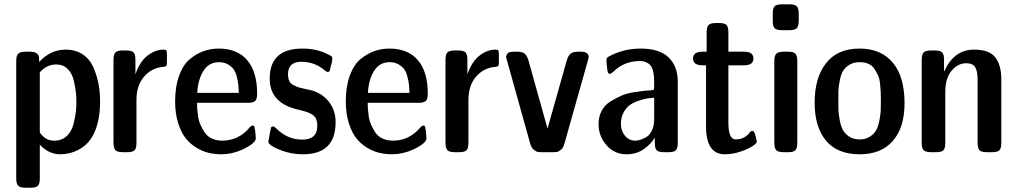

<svg xmlns="http://www.w3.org/2000/svg" viewBox="-20 -715 4779 902"><path d="M56.2 122.1V-426.8Q56.2 -453.6 65.7 -462.9Q75.2 -472.2 101.1 -472.2H120.1Q141.1 -472.2 151.1 -465.1Q161.1 -458 162.6 -450Q164.1 -441.9 164.1 -423.8Q217.3 -481.9 288.1 -481.9Q335.9 -481.9 369.4 -459Q402.8 -436 419.4 -397Q436 -357.9 443.1 -319.3Q450.2 -280.8 450.2 -237.8Q450.2 -130.9 409.2 -65.9Q385.3 -29.8 346.2 -10Q307.1 9.8 263.2 9.8Q209 9.8 167 -35.2V123Q167 148.9 158 158Q148.9 167 123 167H101.1Q74.2 167 65.2 157.5Q56.2 147.9 56.2 122.1ZM167 -92.8Q192.4 -54.2 233.9 -54.2Q234.4 -54.2 234.9 -54.2Q271 -54.2 294.4 -76.7Q317.9 -99.1 326.4 -136.5Q335 -173.8 336.9 -193.8Q338.9 -213.9 338.9 -235.8Q338.9 -257.8 336.9 -277.8Q335 -297.9 327.4 -333.5Q319.8 -369.1 298.3 -390.6Q276.9 -412.1 244.1 -412.1Q199.2 -412.1 167 -375Z M513.2 -44.9V-433.1Q513.2 -460 522.7 -469Q532.2 -478 558.1 -478H572.3Q599.1 -478 607.7 -468.5Q616.2 -459 616.2 -434.1V-368.2H617.2Q637.2 -426.3 673.6 -454.1Q710 -481.9 748 -481.9Q759.3 -481.9 761.7 -477.5Q764.2 -473.1 764.2 -456.1V-426.8Q764.2 -408.7 761.5 -405.3Q758.8 -401.9 746.1 -400.9Q691.9 -396 656.5 -354.5Q621.1 -313 621.1 -246.1V-43.9Q621.1 -18.1 612.1 -9Q603 0 577.1 0H558.1Q531.2 0 522.2 -9.5Q513.2 -19 513.2 -44.9Z M802.7 -238.8Q802.7 -308.6 821.8 -360.4Q840.8 -412.1 872.8 -438Q904.8 -463.9 938.2 -475.3Q971.7 -486.8 1007.8 -486.8Q1094.7 -486.8 1141.4 -432.4Q1188 -377.9 1188 -274.9Q1188 -249 1178.5 -240.5Q1168.9 -231.9 1144 -231.9H905.8Q905.8 -218.8 906.2 -207.8Q906.7 -196.8 909.9 -172.9Q913.1 -148.9 920.9 -130.9Q928.7 -112.8 940.7 -94Q952.6 -75.2 974.4 -64.7Q996.1 -54.2 1023.9 -54.2Q1101.1 -54.2 1152.8 -116.2Q1160.6 -125 1166 -125Q1172.9 -125 1174.3 -122.1Q1175.8 -119.1 1177.7 -105Q1178.7 -102.1 1178.7 -101.1Q1181.6 -74.2 1181.6 -64.9Q1181.6 -42 1118.7 -12.2Q1069.8 9.8 1020 9.8Q989.3 9.8 960 2.9Q930.7 -3.9 901.4 -22Q872.1 -40 851.1 -67.1Q830.1 -94.2 816.4 -138.4Q802.7 -182.6 802.7 -238.8ZM906.7 -278.8H1102.1Q1101.1 -300.8 1099.9 -314.5Q1098.6 -328.1 1093.3 -351.1Q1087.9 -374 1078.9 -387.5Q1069.8 -400.9 1051.8 -411.9Q1033.7 -422.9 1008.8 -422.9Q960.9 -422.9 935.3 -381.3Q909.7 -339.8 906.7 -278.8Z M1240.7 -49.8Q1240.7 -52.7 1245.8 -78.9Q1251 -105 1252 -108.9Q1252 -121.1 1262.7 -121.1Q1268.6 -121.1 1278.8 -110.8Q1330.6 -59.1 1400.6 -59.1Q1470.7 -59.1 1470.7 -124Q1470.7 -144 1464.4 -157.5Q1458 -170.9 1443.4 -179Q1428.7 -187 1418.7 -189.9Q1408.7 -192.9 1388.7 -198.2Q1246.6 -227.1 1247.1 -346.2Q1247.1 -486.8 1400.9 -486.8Q1401.4 -486.8 1401.9 -486.8Q1467.8 -486.8 1520 -460Q1535.2 -453.1 1538.1 -450Q1541 -446.8 1541 -440.9Q1541 -424.8 1533.7 -403.8Q1530.8 -385.7 1528.3 -381.3Q1525.9 -377 1520 -377Q1515.1 -377 1508.8 -381.8Q1460 -424.8 1396 -424.8Q1333 -424.8 1333 -366.2Q1333 -348.1 1338.4 -335.7Q1343.8 -323.2 1357.9 -315.7Q1372.1 -308.1 1381.8 -304.9Q1391.6 -301.8 1414.1 -296.9Q1439 -292 1452.4 -288.1Q1465.8 -284.2 1484.9 -272.7Q1503.9 -261.2 1520 -243.2Q1557.1 -200.2 1556.6 -140.1Q1556.6 9.8 1402.8 9.8Q1353 9.8 1305.7 -6.8Q1240.7 -30.8 1240.7 -49.8Z M1604.5 -238.8Q1604.5 -308.6 1623.5 -360.4Q1642.6 -412.1 1674.6 -438Q1706.5 -463.9 1740 -475.3Q1773.4 -486.8 1809.6 -486.8Q1896.5 -486.8 1943.1 -432.4Q1989.7 -377.9 1989.7 -274.9Q1989.7 -249 1980.2 -240.5Q1970.7 -231.9 1945.8 -231.9H1707.5Q1707.5 -218.8 1708 -207.8Q1708.5 -196.8 1711.7 -172.9Q1714.8 -148.9 1722.7 -130.9Q1730.5 -112.8 1742.4 -94Q1754.4 -75.2 1776.1 -64.7Q1797.9 -54.2 1825.7 -54.2Q1902.8 -54.2 1954.6 -116.2Q1962.4 -125 1967.8 -125Q1974.6 -125 1976.1 -122.1Q1977.5 -119.1 1979.5 -105Q1980.5 -102.1 1980.5 -101.1Q1983.4 -74.2 1983.4 -64.9Q1983.4 -42 1920.4 -12.2Q1871.6 9.8 1821.8 9.8Q1791 9.8 1761.7 2.9Q1732.4 -3.9 1703.1 -22Q1673.8 -40 1652.8 -67.1Q1631.8 -94.2 1618.2 -138.4Q1604.5 -182.6 1604.5 -238.8ZM1708.5 -278.8H1903.8Q1902.8 -300.8 1901.6 -314.5Q1900.4 -328.1 1895 -351.1Q1889.6 -374 1880.6 -387.5Q1871.6 -400.9 1853.5 -411.9Q1835.4 -422.9 1810.5 -422.9Q1762.7 -422.9 1737.1 -381.3Q1711.4 -339.8 1708.5 -278.8Z M2072.8 -44.9V-433.1Q2072.8 -460 2082.3 -469Q2091.8 -478 2117.7 -478H2131.8Q2158.7 -478 2167.2 -468.5Q2175.8 -459 2175.8 -434.1V-368.2H2176.8Q2196.8 -426.3 2233.2 -454.1Q2269.5 -481.9 2307.6 -481.9Q2318.8 -481.9 2321.3 -477.5Q2323.7 -473.1 2323.7 -456.1V-426.8Q2323.7 -408.7 2321 -405.3Q2318.4 -401.9 2305.7 -400.9Q2251.5 -396 2216.1 -354.5Q2180.7 -313 2180.7 -246.1V-43.9Q2180.7 -18.1 2171.6 -9Q2162.6 0 2136.7 0H2117.7Q2090.8 0 2081.8 -9.5Q2072.8 -19 2072.8 -44.9Z M2357.4 -446.8Q2360.4 -463.9 2369.4 -468Q2378.4 -472.2 2395.5 -472.2H2407.2Q2434.1 -472.2 2444.8 -463.1Q2455.6 -454.1 2462.4 -432.1L2552.2 -110.8L2642.6 -431.2Q2650.4 -457 2662.8 -464.6Q2675.3 -472.2 2698.2 -472.2H2707.5Q2745.6 -472.2 2745.6 -446.8Q2745.6 -443.8 2742.2 -432.1L2631.3 -39.1Q2626.5 -21 2616 -12Q2605.5 -2.9 2597.4 -1.5Q2589.4 0 2575.2 0H2527.3Q2513.2 0 2505.4 -1.5Q2497.6 -2.9 2487.1 -12Q2476.6 -21 2471.2 -39.1Z M2792 -131.8Q2792 -167 2806.6 -194.6Q2821.3 -222.2 2848.1 -238.5Q2875 -254.9 2900.1 -265.9Q2925.3 -276.9 2959.2 -282Q2993.2 -287.1 3008.1 -288.6Q3022.9 -290 3042 -291Q3049.8 -292 3051.5 -294.4Q3053.2 -296.9 3053.2 -310.1V-330.1Q3053.2 -364.3 3046.6 -386.2Q3040 -408.2 3027.1 -416Q3014.2 -423.8 3006.1 -426Q2998 -428.2 2986.3 -428.2Q2912.1 -428.2 2861.3 -377.9Q2850.1 -368.2 2845.2 -368.2Q2838.4 -368.2 2836.2 -373.5Q2834 -378.9 2832 -397Q2829.1 -420.9 2829.1 -433.1Q2829.1 -440.9 2833 -444.6Q2836.9 -448.2 2853 -456.1Q2917 -486.8 2990.2 -486.8Q3078.1 -486.8 3121.1 -445.3Q3164.1 -403.8 3164.1 -331.1V-43.9Q3164.1 -18.1 3155 -9Q3146 0 3120.1 0H3100.1Q3073.2 0 3064.7 -9.5Q3056.2 -19 3056.2 -43.9V-68.8Q3040 -40 3005.6 -15.1Q2971.2 9.8 2923.3 9.8Q2866.2 9.8 2829.1 -33Q2792 -75.7 2792 -131.8ZM2897 -133.8Q2897 -100.6 2916 -77.4Q2935.1 -54.2 2964.4 -54.2Q2974.1 -54.2 2986.1 -57.6Q2998 -61 3014.6 -70.1Q3031.2 -79.1 3042.2 -101.1Q3053.2 -123 3053.2 -154.8V-255.9Q3035.2 -254.9 3018.1 -252Q3001 -249 2977.5 -241Q2954.1 -232.9 2937.5 -220.5Q2920.9 -208 2908.9 -185.3Q2897 -162.6 2897 -133.8Z M3280.8 -472.2H3299.8V-562Q3299.8 -588.9 3309.3 -597.9Q3318.8 -606.9 3344.7 -606.9H3357.9Q3384.8 -606.9 3393.3 -597.4Q3401.9 -587.9 3401.9 -563V-472.2H3475.6Q3519.5 -472.2 3519.5 -440.2Q3519.5 -408.2 3475.6 -408.2H3401.9V-139.2Q3401.9 -60.1 3435.5 -60.1Q3474.6 -60.1 3498.5 -87.9Q3506.3 -100.1 3513.7 -100.1Q3519.5 -100.1 3522.2 -95.9Q3524.9 -91.8 3528.8 -79.1Q3528.8 -78.1 3532.2 -64.9Q3535.6 -51.8 3535.6 -49.8Q3535.6 -42 3515.6 -28.6Q3495.6 -15.1 3458.7 -2.7Q3421.9 9.8 3384.8 9.8Q3296.9 9.8 3296.9 -121.1V-408.2H3279.8Q3235.8 -408.2 3235.8 -440.2Q3235.8 -472.2 3280.8 -472.2Z M3610.4 -615.2V-652.8Q3610.4 -677.7 3619.9 -686.3Q3629.4 -694.8 3654.3 -694.8H3687.5Q3714.4 -694.8 3723.4 -685.3Q3732.4 -675.8 3732.4 -647.9V-620.1Q3732.4 -591.3 3722.9 -582.3Q3713.4 -573.2 3687.5 -573.2H3654.3Q3627.4 -573.2 3618.9 -582.8Q3610.4 -592.3 3610.4 -615.2ZM3617.7 -44.9V-426.8Q3617.7 -453.6 3627.2 -462.9Q3636.7 -472.2 3662.6 -472.2H3681.6Q3708.5 -472.2 3717 -462.6Q3725.6 -453.1 3725.6 -428.2V-43.9Q3725.6 -18.1 3716.6 -9Q3707.5 0 3681.6 0H3662.6Q3635.7 0 3626.7 -9.5Q3617.7 -19 3617.7 -44.9Z M3807.1 -231.9Q3807.1 -348.1 3858.4 -415Q3911.6 -486.8 4018.1 -486.8Q4122.1 -486.8 4177.2 -417Q4229 -352.1 4229.5 -231.9Q4229.5 -113.8 4173.3 -51.8Q4118.7 9.8 4019.5 9.8Q4018.6 9.8 4018.1 9.8Q3914.1 9.8 3860.4 -54.2Q3807.1 -119.1 3807.1 -231.9ZM4118.2 -244.1Q4118.2 -267.1 4117.7 -280.5Q4117.2 -293.9 4114.7 -319.1Q4112.3 -344.2 4105.7 -359.1Q4099.1 -374 4088.6 -390.6Q4078.1 -407.2 4060.3 -415Q4042.5 -422.9 4018.1 -422.9Q3989.3 -422.9 3969.2 -409.9Q3949.2 -397 3939.7 -380.4Q3930.2 -363.8 3924.8 -335Q3919.4 -306.2 3918.9 -289.6Q3918.5 -272.9 3918.5 -243.9Q3918.5 -214.8 3918.9 -198Q3919.4 -181.2 3924.8 -151.6Q3930.2 -122.1 3939.7 -104.5Q3949.2 -86.9 3969.2 -73.5Q3989.3 -60.1 4018.3 -60.1Q4047.4 -60.1 4067.4 -73.5Q4087.4 -86.9 4096.9 -104.5Q4106.4 -122.1 4111.8 -151.6Q4117.2 -181.2 4117.7 -198Q4118.2 -214.8 4118.2 -244.1Z M4310.1 -44.9V-433.1Q4310.1 -460 4319.6 -469Q4329.1 -478 4355 -478H4371.1Q4397.9 -478 4406.5 -468.5Q4415 -459 4415 -434.1V-379.9H4416Q4461.9 -481.9 4555.7 -481.9Q4627.4 -481.9 4655.8 -445.6Q4684.1 -409.2 4684.1 -341.8V-43.9Q4684.1 -18.1 4675 -9Q4666 0 4639.6 0H4616.7Q4589.8 0 4581.3 -9.5Q4572.8 -19 4572.8 -43.9V-337.9Q4572.8 -380.9 4561.3 -399.4Q4549.8 -418 4519 -418Q4480 -418 4450.4 -382.6Q4420.9 -347.2 4420.9 -283.2V-43.9Q4420.9 -18.1 4411.9 -9Q4402.8 0 4377 0H4355Q4328.1 0 4319.1 -9.5Q4310.1 -19 4310.1 -44.9Z"/></svg>

Font: CMU Sans Serif Demi Condensed
Style: DemiCondensed
Weight: 600
Width: 3
Version: Version 0.7.0